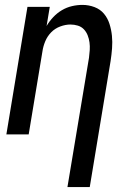

<svg xmlns="http://www.w3.org/2000/svg" viewBox="-20 -548 540 783"><path d="M255 215 343 -313Q345 -328 346 -344Q347 -360 345 -375Q343 -390 337.5 -404Q332 -418 322 -428.5Q312 -439 297.5 -443.5Q283 -448 267 -448Q247 -448 225.5 -440Q204 -432 188.5 -416Q173 -400 164.5 -379.5Q156 -359 153 -338L97 0H6L92 -520H183L170 -442Q181 -461 197 -478Q213 -495 232.5 -506.5Q252 -518 273.5 -523Q295 -528 316 -528Q342 -528 365.5 -519Q389 -510 404 -492Q419 -474 426.5 -450.5Q434 -427 436.5 -402Q439 -377 437 -351Q435 -325 431 -299L346 215Z"/></svg>

Font: Iosevka SS04 Medium Oblique
Style: Regular
Weight: 500
Italic angle: -9°
Monospace: yes
Designer: Belleve Invis
Foundry: Belleve Invis
Version: Version 19.0.0; ttfautohint (v1.8.4)